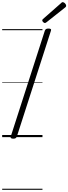

<svg xmlns="http://www.w3.org/2000/svg" viewBox="-20 -1263 629 1768"><path d="M102 14Q88 14 81.5 9Q75 4 79 -6L393 -981Q397 -991 404 -995.5Q411 -1000 427 -1000Q441 -1000 447 -995.5Q453 -991 449 -980L135 -5Q131 4 124.5 9Q118 14 102 14ZM394 -1051Q386 -1051 377.5 -1059.5Q369 -1068 369 -1075Q369 -1078 370 -1080.5Q371 -1083 375 -1087L542 -1234Q546 -1238 549 -1240.5Q552 -1243 557 -1243Q564 -1243 571.5 -1238Q579 -1233 584 -1225Q589 -1217 589 -1211Q589 -1206 588 -1203Q587 -1200 581 -1195L408 -1058Q403 -1055 400 -1053Q397 -1051 394 -1051ZM0 475H371V485H0ZM0 -20H371V0H0ZM0 -505H371V-500H0ZM0 -995H371V-985H0Z"/></svg>

Font: Playwrite SK Guides
Style: Regular
Weight: 400
Designer: Veronika Burian, José Scaglione
Foundry: TypeTogether
Version: Version 1.003